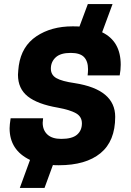

<svg xmlns="http://www.w3.org/2000/svg" viewBox="-20 -860 640 940"><path d="M198 60H77L127 -77Q27 -125 27 -232Q27 -248 32 -281H191L189 -259Q189 -223 212 -201.5Q235 -180 280 -180Q333 -180 357 -200.5Q381 -221 381 -256Q381 -289 352 -305.5Q323 -322 263 -333Q164 -350 116 -388Q68 -426 68 -494Q69 -516 72 -539Q86 -634 158.5 -682.5Q231 -731 335 -731Q361 -731 369 -730L410 -840H531L480 -702Q571 -658 571 -543Q571 -518 566 -491H409Q411 -507 411 -521Q411 -560 391.5 -580.5Q372 -601 326 -601Q276 -601 252.5 -579Q229 -557 229 -524Q229 -493 256 -477.5Q283 -462 346 -453Q544 -422 544 -288Q544 -169 472 -110Q400 -51 268 -51Q246 -51 239 -52Z"/></svg>

Font: Tanohe Sans
Style: Bold Italic
Weight: 700
Designer: Village Type and Design LLC & Cristiano Sobral
Foundry: Cooper Hewitt Smithsonian Design Museum
Version: Version 1.00;September 29, 2021;FontCreator 13.0.0.2655 64-b